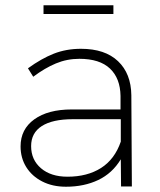

<svg xmlns="http://www.w3.org/2000/svg" viewBox="-20 -707 607 728"><path d="M439 0 438 -103Q406 -50 352.5 -24.5Q299 1 230 1Q179 1 140 -19Q101 -39 79.5 -73.5Q58 -108 58 -152Q58 -217 110 -254.5Q162 -292 252 -292H437V-343Q436 -410 397 -447Q358 -484 281 -484Q234 -484 192 -466.5Q150 -449 106 -416L86 -448Q137 -485 184 -503.5Q231 -522 287 -522Q378 -522 427.5 -475Q477 -428 478 -346L480 0ZM438 -170V-255H256Q179 -255 138.5 -229Q98 -203 98 -153Q98 -101 135.5 -69Q173 -37 236 -37Q311 -37 363 -70Q415 -103 438 -170ZM145 -687H410V-654H145Z"/></svg>

Font: Gontserrat ExtraLight
Style: Regular
Weight: 275
Designer: Julieta Ulanovsky
Foundry: Julieta Ulanovsky
Version: Version 6.001